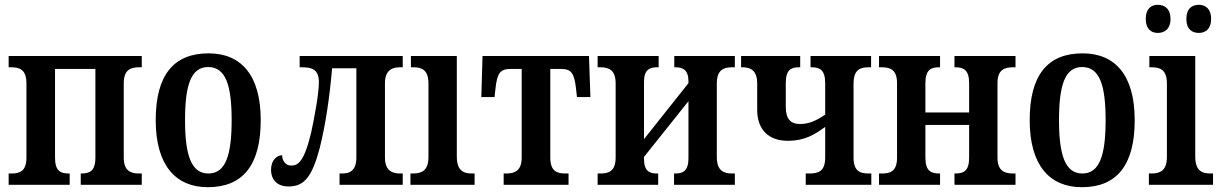

<svg xmlns="http://www.w3.org/2000/svg" viewBox="-20 -769 5082 799"><path d="M16 0H270V-47H267C233 -47 209 -56 209 -113V-482H377V-113C377 -56 352 -47 318 -47H316V0H570V-47H559C524 -47 495 -58 495 -113V-423C495 -479 524 -489 559 -489H570V-536H16V-489H27C62 -489 90 -479 90 -422V-113C90 -56 62 -47 27 -47H16Z M845 10C990 10 1065 -81 1065 -269C1065 -457 983 -547 848 -547C703 -547 628 -457 628 -269C628 -81 711 10 845 10ZM847 -47C776 -47 750 -123 750 -269C750 -415 775 -490 846 -490C919 -490 944 -415 944 -269C944 -123 919 -47 847 -47Z M1181 7C1246 7 1279 -33 1311 -155C1334 -246 1352 -365 1362 -485H1463V-113C1463 -55 1431 -47 1404 -47H1393V0H1656V-47H1645C1617 -47 1582 -55 1582 -113V-423C1582 -481 1617 -489 1645 -489H1656V-536H1227V-489H1238C1278 -489 1307 -480 1307 -427C1307 -377 1287 -273 1275 -218C1245 -92 1219 -80 1191 -80C1167 -80 1154 -103 1154 -123C1134 -123 1108 -104 1108 -63C1108 -19 1135 7 1181 7Z M1688 0H1955V-47H1945C1909 -47 1881 -58 1881 -118V-536H1690V-489H1701C1735 -489 1763 -478 1763 -422V-116C1763 -58 1734 -47 1698 -47H1688Z M2076 0H2346V-47H2332C2296 -47 2270 -58 2270 -114V-482H2316C2357 -482 2370 -464 2377 -401L2381 -365H2437L2431 -536H1988L1983 -365H2038L2042 -401C2049 -464 2061 -482 2104 -482H2151V-114C2151 -58 2122 -47 2086 -47H2076Z M2467 0H2719V-47H2714C2684 -47 2660 -56 2660 -107V-116L2845 -348V-110C2845 -58 2822 -47 2791 -47H2785V0H3038V-47H3027C2992 -47 2963 -58 2963 -116V-421C2963 -479 2992 -489 3027 -489H3038V-536H2786V-489H2791C2822 -489 2845 -478 2845 -430V-423L2660 -190V-429C2660 -480 2685 -489 2715 -489H2721V-536H2467V-489H2478C2513 -489 2542 -479 2542 -421V-114C2542 -56 2513 -47 2478 -47H2467Z M3333 0H3606V-47H3596C3558 -47 3532 -57 3532 -114V-421C3532 -478 3559 -489 3593 -489H3605V-536H3353V-489H3358C3391 -489 3414 -479 3414 -422V-292C3374 -265 3345 -253 3309 -253C3270 -253 3250 -274 3250 -325V-424C3250 -480 3273 -489 3306 -489H3310V-536H3064V-489H3069C3106 -489 3131 -474 3131 -421V-312C3131 -231 3177 -183 3259 -183C3327 -183 3369 -208 3414 -241V-114C3414 -55 3385 -47 3347 -47H3333Z M3638 0H3892V-47H3889C3856 -47 3831 -56 3831 -113V-249H4013V-113C4013 -56 3989 -47 3955 -47H3952V0H4206V-47H4196C4160 -47 4131 -58 4131 -113V-423C4131 -479 4160 -489 4196 -489H4206V-536H3952V-489H3955C3989 -489 4013 -479 4013 -423V-301H3831V-423C3831 -479 3854 -489 3889 -489H3892V-536H3638V-489H3650C3684 -489 3713 -479 3713 -423V-113C3713 -56 3685 -47 3650 -47H3638Z M4482 10C4627 10 4702 -81 4702 -269C4702 -457 4620 -547 4485 -547C4340 -547 4265 -457 4265 -269C4265 -81 4348 10 4482 10ZM4484 -47C4413 -47 4387 -123 4387 -269C4387 -415 4412 -490 4483 -490C4556 -490 4581 -415 4581 -269C4581 -123 4556 -47 4484 -47Z M4969 -632C4995 -632 5020 -647 5020 -690C5020 -734 4995 -749 4969 -749C4941 -749 4917 -734 4917 -690C4917 -647 4941 -632 4969 -632ZM4798 -632C4825 -632 4851 -647 4851 -690C4851 -734 4825 -749 4798 -749C4772 -749 4748 -734 4748 -690C4748 -647 4772 -632 4798 -632ZM4761 0H5028V-47H5018C4982 -47 4954 -58 4954 -118V-536H4763V-489H4774C4808 -489 4836 -478 4836 -422V-116C4836 -58 4807 -47 4771 -47H4761Z"/></svg>

Font: Noto Serif Condensed Semi
Style: Regular
Weight: 600
Width: 3
Designer: Monotype Design Team
Foundry: Monotype Imaging Inc.
Version: Version 1.002